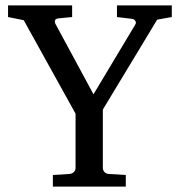

<svg xmlns="http://www.w3.org/2000/svg" viewBox="-20 -691 666 711"><path d="M562 -618.2 360.8 -285.2V-68.8Q360.8 -61.5 366.2 -54.7Q371.6 -47.9 381.8 -46.9L445.8 -43V0H175.8V-43L237.8 -46.9Q248.5 -47.9 254.2 -54.7Q259.8 -61.5 259.8 -68.8V-270L67.9 -616.2L9.8 -627.9V-670.9H247.1V-627.9L196.8 -623Q185.1 -621.6 183.6 -615.2Q182.1 -608.9 185.1 -603L326.2 -341.8L481 -600.1Q485.4 -607.4 481 -613.8Q476.6 -620.1 469.2 -621.1L413.1 -627.9V-670.9H616.2V-627.9Z"/></svg>

Font: Charis SIL Afr
Style: Regular
Weight: 400
Foundry: SIL International
Version: Version 5.000